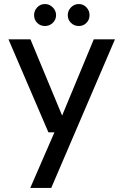

<svg xmlns="http://www.w3.org/2000/svg" viewBox="-20 -712 612 952"><path d="M130 220 250 -56H220L22 -517H131L288 -139L445 -517H550L234 220ZM203 -583Q180 -583 164.5 -598.5Q149 -614 149 -637Q149 -659 164.5 -675.5Q180 -692 203 -692Q225 -692 241.5 -675.5Q258 -659 258 -637Q258 -614 241.5 -598.5Q225 -583 203 -583ZM371 -583Q348 -583 332 -598.5Q316 -614 316 -637Q316 -659 332 -675.5Q348 -692 371 -692Q393 -692 408.5 -675.5Q424 -659 424 -637Q424 -614 408.5 -598.5Q393 -583 371 -583Z"/></svg>

Font: DM Sans 11pt Medium
Style: Regular
Weight: 500
Version: Version 4.004;gftools[0.9.30]